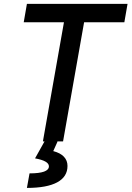

<svg xmlns="http://www.w3.org/2000/svg" viewBox="-20 -713 663 968"><path d="M196.3 0 318.8 -693.4H420.4L297.9 0ZM99.6 -600.6 115.7 -693.4H623L606.9 -600.6ZM115.7 234.4 128.9 161.1Q226.6 161.1 226.6 125.5Q226.6 98.1 156.7 85.4L217.8 -23.9L270 1L248.5 48.8Q284.2 58.1 302.2 77.1Q320.3 96.2 320.3 123.5Q320.3 178.2 268.3 206.3Q216.3 234.4 115.7 234.4Z"/></svg>

Font: Cascadia Code PL
Style: Italic
Weight: 400
Italic angle: -10°
Monospace: yes
Designer: Aaron Bell
Foundry: Saja Typeworks
Version: Version 2404.023